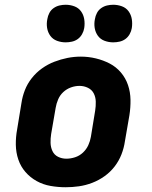

<svg xmlns="http://www.w3.org/2000/svg" viewBox="-20 -779 640 807"><path d="M256 8Q224 8 192.5 2.5Q161 -3 134 -18Q107 -33 87 -56Q67 -79 57 -108.5Q47 -138 46.5 -170.5Q46 -203 52 -235L70 -345Q74 -373 84.5 -400Q95 -427 113.5 -450.5Q132 -474 156.5 -491.5Q181 -509 208.5 -519.5Q236 -530 263.5 -535.5Q291 -541 320 -541Q352 -541 383 -533.5Q414 -526 441 -512Q468 -498 488 -474.5Q508 -451 518 -421.5Q528 -392 528.5 -359.5Q529 -327 524 -295L505 -185Q501 -157 490.5 -130Q480 -103 462 -79.5Q444 -56 419.5 -38.5Q395 -21 367.5 -10.5Q340 0 312 4Q284 8 256 8ZM259 -112Q277 -112 295.5 -118Q314 -124 328.5 -137.5Q343 -151 351 -168.5Q359 -186 362 -204L380 -314Q383 -333 382.5 -352Q382 -371 374 -386.5Q366 -402 349.5 -410Q333 -418 314 -418Q296 -418 278 -411.5Q260 -405 246 -392Q232 -379 224.5 -361.5Q217 -344 214 -326L195 -216Q192 -197 192.5 -178.5Q193 -160 200.5 -144Q208 -128 224 -120Q240 -112 259 -112ZM456 -601Q437 -601 419.5 -607.5Q402 -614 391.5 -628.5Q381 -643 378 -661.5Q375 -680 379 -699Q381 -712 387.5 -724.5Q394 -737 405.5 -745Q417 -753 430 -756Q443 -759 456 -759Q475 -759 492.5 -752.5Q510 -746 520.5 -731.5Q531 -717 534 -698.5Q537 -680 534 -661Q532 -648 525 -635.5Q518 -623 507 -615Q496 -607 482.5 -604Q469 -601 456 -601ZM256 -601Q237 -601 219.5 -607.5Q202 -614 191.5 -628.5Q181 -643 178 -661.5Q175 -680 179 -699Q181 -712 187.5 -724.5Q194 -737 205.5 -745Q217 -753 230 -756Q243 -759 256 -759Q275 -759 292.5 -752.5Q310 -746 320.5 -731.5Q331 -717 334 -698.5Q337 -680 334 -661Q332 -648 325 -635.5Q318 -623 307 -615Q296 -607 282.5 -604Q269 -601 256 -601Z"/></svg>

Font: Iosevka Curly Heavy Extended
Style: Italic
Weight: 900
Width: 7
Italic angle: -9°
Monospace: yes
Designer: Belleve Invis
Foundry: Belleve Invis
Version: Version 11.1.0; ttfautohint (v1.8.3)